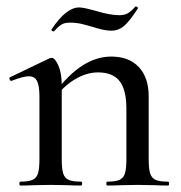

<svg xmlns="http://www.w3.org/2000/svg" viewBox="-20 -574 560 594"><path d="M312 -12Q337 -12 349.5 -17.5Q362 -23 366.5 -37.5Q371 -52 371 -81V-238Q371 -296 350 -323Q329 -350 283 -350Q248 -350 212.5 -329Q177 -308 152 -273L148 -285Q232 -399 324 -399Q379 -399 409.5 -366.5Q440 -334 440 -276V-81Q440 -52 444.5 -37.5Q449 -23 461.5 -17.5Q474 -12 500 -12Q503 -12 503 -6Q503 0 500 0Q476 0 461 -1L406 -2L351 -1Q336 0 312 0Q309 0 309 -6Q309 -12 312 -12ZM43 -12Q68 -12 80.5 -17.5Q93 -23 97.5 -37.5Q102 -52 102 -81V-276Q102 -309 94.5 -323.5Q87 -338 69 -338Q52 -338 16 -324H14Q11 -324 9.5 -329Q8 -334 11 -335L134 -394L140 -395Q150 -395 160.5 -371.5Q171 -348 171 -310V-81Q171 -52 175.5 -37.5Q180 -23 192.5 -17.5Q205 -12 231 -12Q234 -12 234 -6Q234 0 231 0Q207 0 192 -1L137 -2L81 -1Q67 0 43 0Q40 0 40 -6Q40 -12 43 -12ZM399 -554H400Q403 -554 405.5 -551.5Q408 -549 406 -547Q380 -507 363 -493Q346 -479 325 -479Q312 -479 296.5 -482.5Q281 -486 266 -491Q262 -492 240.5 -498Q219 -504 197 -504Q181 -504 172 -499Q163 -494 156.5 -487Q150 -480 147 -477H145Q142 -477 140 -479.5Q138 -482 140 -484Q185 -551 225 -551Q238 -551 274 -541Q320 -527 349 -527Q366 -527 376.5 -533.5Q387 -540 399 -554Z"/></svg>

Font: Cormorant Garamond Medium
Style: Regular
Weight: 500
Designer: Christian Thalmann (Catharsis Fonts)
Foundry: Catharsis Fonts
Version: Version 4.000